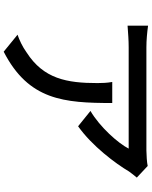

<svg xmlns="http://www.w3.org/2000/svg" viewBox="89 -866 822 1040"><g transform="rotate(90 500.0 -346.0)"><path d="M424 -543C429 -514 430 -490 430 -463C430 -297 407 -171 264 -79C232 -56 197 -40 168 -30L260 45C523 -90 538 -282 538 -543ZM879 -735C863 -731 818 -728 795 -728H236C197 -728 156 -732 119 -737V-626C162 -629 197 -632 236 -632H785C756 -575 668 -476 581 -425L664 -358C771 -434 866 -561 909 -634C917 -646 933 -665 942 -676Z"/></g></svg>

Font: Noto Sans CJK KR Medium
Style: Regular
Weight: 500
Designer: Ryoko NISHIZUKA (kana & ideographs); Paul D. Hunt (Latin, Greek & Cyrillic); Wenlong ZHANG (bopomofo); Sandoll Communica
Foundry: Adobe Systems Incorporated
Version: Version 1.004;PS 1.004;hotconv 1.0.82;makeotf.lib2.5.63406